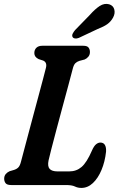

<svg xmlns="http://www.w3.org/2000/svg" viewBox="-20 -930 596 965"><path d="M311 0H36.5Q15.5 0 8.2 -9.2Q1 -18.5 1 -32Q1 -46 9.2 -55.5Q17.5 -65 28.5 -69.5L50.5 -76Q64.5 -80.5 72.5 -89Q80.5 -97.5 85.5 -117.5Q90.5 -137 100.5 -174.2Q110.5 -211.5 123 -258.8Q135.5 -306 149 -356.2Q162.5 -406.5 175 -453Q187.5 -499.5 197 -535.5Q206.5 -571.5 211 -589.5Q217.5 -616.5 197 -625.5L174 -633Q152.5 -643.5 152.5 -663Q152.5 -680 163 -690Q173.5 -700 192.5 -700H398.5Q418 -700 425 -691Q432 -682 432 -668.5Q432 -654.5 424 -645Q416 -635.5 405.5 -631L379 -624Q366.5 -620 358.5 -612Q350.5 -604 345.5 -584Q337.5 -553 323.8 -502Q310 -451 294 -391.8Q278 -332.5 263.2 -276.8Q248.5 -221 237.8 -179.8Q227 -138.5 224 -123.5Q218 -94 229.5 -81.2Q241 -68.5 269.5 -68.5H328Q364 -68.5 390 -90.8Q416 -113 442 -173Q452 -196 462.8 -204.8Q473.5 -213.5 484.5 -213.5Q500.5 -213.5 507.5 -201Q514.5 -188.5 513 -167.5Q507.5 -117 490.2 -75.8Q473 -34.5 447 -10Q421 14.5 389 14.5Q371 14.5 356.2 7.2Q341.5 0 311 0ZM431.5 -855Q457.5 -884.5 481 -899.8Q504.5 -915 528.5 -908.5Q549.5 -902 554.5 -882.2Q559.5 -862.5 548.5 -842Q537 -821 519.2 -808.5Q501.5 -796 470.5 -784L376 -739.5Q366 -735.5 357 -736.8Q348 -738 344.5 -744.5Q341 -752.5 345.5 -761.2Q350 -770 357.5 -779Z"/></svg>

Font: Fraunces 144pt S100 SemiBold
Style: Italic
Weight: 600
Italic angle: -16°
Version: Version 1.000; ttfautohint (v1.8.3)